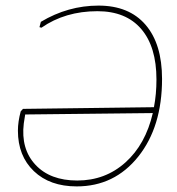

<svg xmlns="http://www.w3.org/2000/svg" viewBox="-20 -661 631 686"><path d="M559 -379Q559 -208 474 -101.5Q389 5 254 5Q158 5 101 -49.5Q44 -104 44 -194Q44 -226 54 -263L62 -272L530 -278Q539 -324 539 -377Q539 -494 484.5 -557.5Q430 -621 328 -621Q213 -621 128 -562L121 -564L126 -583Q223 -641 332 -641Q441 -641 500 -572.5Q559 -504 559 -379ZM65 -220Q54 -129 106.5 -72.5Q159 -16 256 -16Q356 -16 428 -80.5Q500 -145 526 -257L70 -252Z"/></svg>

Font: Alegreya Sans Thin
Style: Italic
Weight: 100
Italic angle: -7°
Designer: Juan Pablo del Peral
Foundry: Huerta Tipografica
Version: Version 2.007